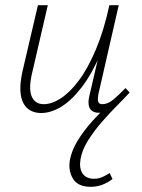

<svg xmlns="http://www.w3.org/2000/svg" viewBox="-20 -430 546 739"><path d="M138 5Q116 5 98.5 -4Q81 -13 70.5 -32Q60 -51 58.5 -81Q57 -111 66 -153L126 -410H164L105 -155Q89 -91 101.5 -60Q114 -29 149 -29Q179 -29 214 -51.5Q249 -74 284 -121Q319 -168 349.5 -240.5Q380 -313 401 -410H425Q401 -302 367 -223Q333 -144 294 -93.5Q255 -43 215.5 -19Q176 5 138 5ZM359 4Q344 4 334 -3.5Q324 -11 321.5 -25.5Q319 -40 324 -61L405 -410H437L359 -69Q355 -48 358 -38.5Q361 -29 374 -29Q395 -29 416 -46.5Q437 -64 463 -91L479 -74Q446 -38 416 -17Q386 4 359 4ZM329 289Q280 289 261 258Q242 227 249 186Q256 148 280 109.5Q304 71 336 35.5Q368 0 402 -31.5Q436 -63 463 -87L479 -74Q460 -53 431 -24Q402 5 372 39.5Q342 74 319 110.5Q296 147 290 182Q284 218 298 238Q312 258 342 258Q360 258 375 251Q390 244 402 236L413 259Q395 273 374 281Q353 289 329 289Z"/></svg>

Font: Ysabeau Infant ExtraLight
Style: Italic
Weight: 250
Italic angle: -12°
Designer: Christian Thalmann (Catharsis Fonts)
Version: Version 2.001;gftools[0.9.30]; featfreeze: ss01,ss02,lnum